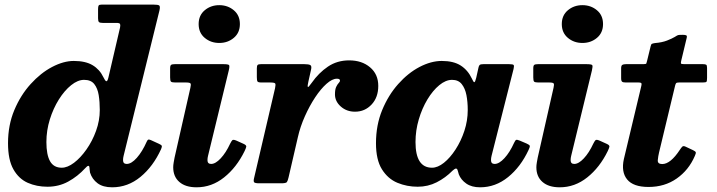

<svg xmlns="http://www.w3.org/2000/svg" viewBox="-20 -800 3128 838"><path d="M683 -149Q648.5 -73.5 593.2 -28Q538 17.5 469.5 17.5Q429.5 17.5 405.8 -0.2Q382 -18 373 -46.5Q371.5 -54.5 371.2 -60Q371 -65.5 370.5 -68.5Q369 -85 352 -66Q319 -30 277.8 -7.5Q236.5 15 187 15Q140 15 101 -2.2Q62 -19.5 38.5 -61Q15 -102.5 15 -175Q15 -254 42.5 -319.5Q70 -385 113.8 -433.2Q157.5 -481.5 207.5 -507.8Q257.5 -534 302 -534Q353 -534 384 -515.5Q415 -497 431 -463.5Q439 -446.5 444 -445.5Q449 -444.5 453 -461L504 -680Q506 -690.5 504 -695.2Q502 -700 488 -700H428.5Q416.5 -700 412.2 -703.5Q408 -707 408 -720V-760.5Q408 -771.5 410.5 -775.8Q413 -780 424.5 -780H648Q670 -780 675 -776Q680 -772 676 -754.5L519.5 -120Q517 -110.5 517 -101Q517 -84.5 533 -84.5Q553.5 -84.5 577.2 -111.2Q601 -138 620.5 -182Q624 -189.5 627 -190.8Q630 -192 638.5 -188.5L674.5 -172Q684.5 -167.5 686 -163.5Q687.5 -159.5 683 -149ZM415.5 -320Q415.5 -355 410.8 -384.8Q406 -414.5 391.5 -433Q377 -451.5 347 -451.5Q319.5 -451.5 290.5 -428.2Q261.5 -405 237 -366Q212.5 -327 197.5 -278.8Q182.5 -230.5 182.5 -180Q182.5 -124.5 198.5 -96.2Q214.5 -68 249.5 -68Q274.5 -68 303 -89.5Q331.5 -111 357.2 -147.5Q383 -184 399.2 -228.8Q415.5 -273.5 415.5 -320Z M847 -695Q847 -733 873.5 -755.2Q900 -777.5 937 -777.5Q974 -777.5 1000.5 -755.2Q1027 -733 1027 -695Q1027 -657 1000.5 -634.8Q974 -612.5 937 -612.5Q900 -612.5 873.5 -634.8Q847 -657 847 -695ZM978.5 -492.5 888 -120Q885.5 -110.5 885.5 -101Q885.5 -84.5 901.5 -84.5Q920.5 -84.5 943.2 -108.8Q966 -133 984.5 -173Q990.5 -185 994.5 -188.5Q998.5 -192 1012.5 -186L1044.5 -171.5Q1056 -166 1054.8 -159.5Q1053.5 -153 1047.5 -140.5Q1012.5 -69 958.2 -25.8Q904 17.5 838 17.5Q789.5 17.5 762.8 -5.8Q736 -29 736 -70Q736 -79 738.2 -91.8Q740.5 -104.5 742 -112.5L811 -417Q814.5 -431.5 811.5 -435.8Q808.5 -440 791.5 -440H744.5Q730 -440 726.2 -443.8Q722.5 -447.5 722.5 -462V-501.5Q722.5 -514 727 -517Q731.5 -520 743.5 -520H954.5Q976.5 -520 979.8 -515.8Q983 -511.5 978.5 -492.5Z M1119 -520H1308.5Q1327 -520 1334.2 -516Q1341.5 -512 1337.5 -495.5L1326 -444Q1321.5 -424.5 1323.5 -420.8Q1325.5 -417 1340.5 -438.5Q1371 -482 1411.2 -509.2Q1451.5 -536.5 1504 -536.5Q1559.5 -536.5 1595.2 -506.2Q1631 -476 1631 -425Q1631 -375 1601.8 -343.8Q1572.5 -312.5 1529.5 -312.5Q1493 -312.5 1467.5 -335Q1442 -357.5 1442 -388Q1442 -410 1447.5 -421.2Q1453 -432.5 1458.5 -438Q1464 -443.5 1464 -448Q1464 -456.5 1450.5 -456.5Q1430 -456.5 1405 -434.2Q1380 -412 1355.5 -375Q1331 -338 1310.8 -292.8Q1290.5 -247.5 1280 -201L1239.5 -26Q1236 -10.5 1232 -5.2Q1228 0 1208 0H1111.5Q1093 0 1089.2 -4.5Q1085.5 -9 1089 -23L1180.5 -415Q1184 -431.5 1181 -435.8Q1178 -440 1158 -440H1121Q1106.5 -440 1103.8 -444.5Q1101 -449 1101 -463.5V-502Q1101 -513 1104.5 -516.5Q1108 -520 1119 -520Z M2287 -145.5Q2252.5 -71.5 2197.5 -27Q2142.5 17.5 2075.5 17.5Q2038.5 17.5 2015.2 1.2Q1992 -15 1982.5 -39Q1980.5 -47 1979 -51.5Q1977.5 -56 1976.5 -59.5Q1973 -65.5 1968.5 -64.2Q1964 -63 1955 -55Q1924.5 -24 1886.2 -4.5Q1848 15 1803 15Q1756 15 1714.5 -2.2Q1673 -19.5 1647 -61Q1621 -102.5 1621 -175Q1621 -254 1648 -319.5Q1675 -385 1718 -433.2Q1761 -481.5 1811.2 -507.8Q1861.5 -534 1908 -534Q1959.5 -534 1990.8 -514Q2022 -494 2039.5 -457Q2046.5 -441 2050.2 -441.2Q2054 -441.5 2058.5 -460.5L2068.5 -505.5Q2070 -513.5 2074 -516.8Q2078 -520 2090 -520H2202Q2219.5 -520 2222 -516Q2224.5 -512 2221.5 -499L2125.5 -120Q2123 -110.5 2123 -101Q2123 -84.5 2139 -84.5Q2158.5 -84.5 2181.8 -109.8Q2205 -135 2223.5 -176Q2229 -188 2233 -189.5Q2237 -191 2248 -186.5L2278.5 -173.5Q2291 -168 2292.2 -163.5Q2293.5 -159 2287 -145.5ZM2021.5 -320Q2021.5 -355 2015.8 -384.8Q2010 -414.5 1995.2 -433Q1980.5 -451.5 1953 -451.5Q1925.5 -451.5 1897.2 -428.2Q1869 -405 1845.5 -366Q1822 -327 1807.8 -278.8Q1793.5 -230.5 1793.5 -180Q1793.5 -68 1865.5 -68Q1890.5 -68 1917.5 -89.5Q1944.5 -111 1968.2 -147.5Q1992 -184 2006.8 -228.8Q2021.5 -273.5 2021.5 -320Z M2432 -695Q2432 -733 2458.5 -755.2Q2485 -777.5 2522 -777.5Q2559 -777.5 2585.5 -755.2Q2612 -733 2612 -695Q2612 -657 2585.5 -634.8Q2559 -612.5 2522 -612.5Q2485 -612.5 2458.5 -634.8Q2432 -657 2432 -695ZM2563.5 -492.5 2473 -120Q2470.5 -110.5 2470.5 -101Q2470.5 -84.5 2486.5 -84.5Q2505.5 -84.5 2528.2 -108.8Q2551 -133 2569.5 -173Q2575.5 -185 2579.5 -188.5Q2583.5 -192 2597.5 -186L2629.5 -171.5Q2641 -166 2639.8 -159.5Q2638.5 -153 2632.5 -140.5Q2597.5 -69 2543.2 -25.8Q2489 17.5 2423 17.5Q2374.5 17.5 2347.8 -5.8Q2321 -29 2321 -70Q2321 -79 2323.2 -91.8Q2325.5 -104.5 2327 -112.5L2396 -417Q2399.5 -431.5 2396.5 -435.8Q2393.5 -440 2376.5 -440H2329.5Q2315 -440 2311.2 -443.8Q2307.5 -447.5 2307.5 -462V-501.5Q2307.5 -514 2312 -517Q2316.5 -520 2328.5 -520H2539.5Q2561.5 -520 2564.8 -515.8Q2568 -511.5 2563.5 -492.5Z M2712.5 -520H2788Q2799.5 -520 2801 -523Q2802.5 -526 2804.5 -535.5L2819.5 -597Q2821.5 -606.5 2825 -608.5Q2828.5 -610.5 2838.5 -612Q2869.5 -614.5 2891.2 -623Q2913 -631.5 2924.5 -638.5Q2935.5 -645.5 2939.5 -646.8Q2943.5 -648 2959 -648Q2971 -648 2975.2 -645.8Q2979.5 -643.5 2977 -634L2953.5 -536Q2951 -526 2952.2 -523Q2953.5 -520 2966.5 -520H3047.5Q3058.5 -520 3062.2 -517.5Q3066 -515 3066 -503.5V-460.5Q3066 -446.5 3063.5 -443.2Q3061 -440 3047 -440H2944Q2933.5 -440 2931 -437Q2928.5 -434 2926.5 -426L2856.5 -134.5Q2852.5 -118 2851 -101Q2849.5 -84 2870.5 -84Q2906.5 -84 2947.5 -146.5Q2953 -155 2957.8 -159.8Q2962.5 -164.5 2972 -160L3005 -144.5Q3015.5 -139.5 3016.8 -135.2Q3018 -131 3012.5 -119Q2986 -57.5 2933.5 -20.8Q2881 16 2810.5 16Q2744 16 2717.2 -16.8Q2690.5 -49.5 2703 -106L2778.5 -422.5Q2781 -431.5 2779.8 -435.8Q2778.5 -440 2766 -440H2711Q2700 -440 2695.5 -443.2Q2691 -446.5 2691 -458.5V-501.5Q2691 -513.5 2696 -516.8Q2701 -520 2712.5 -520Z"/></svg>

Font: Besley*
Style: Bold Italic
Weight: 700
Italic angle: -13°
Designer: Owen Earl
Foundry: indestructible type*
Version: Version 2.000; ttfautohint (v1.8.3)